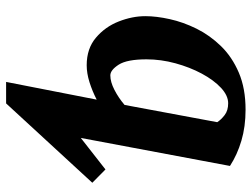

<svg xmlns="http://www.w3.org/2000/svg" viewBox="-116 -684 812 619"><g transform="rotate(-90 289.5 -374.0)"><path d="M408.2 -307.1Q408.2 -370.1 390.9 -397Q373.5 -423.8 356.4 -423.8Q335.4 -423.8 309.8 -410.6Q284.2 -397.5 261.2 -377.9L205.6 -79.1Q213.9 -66.4 228.5 -55.2Q243.2 -43.9 266.6 -43.9Q291.5 -43.9 316.4 -67.1Q341.3 -90.3 362.1 -128.9Q382.8 -167.5 395.5 -214.1Q408.2 -260.7 408.2 -307.1ZM154.8 -519 53.2 -439.5 10.3 -481.9 266.1 -759.8H335.4L278.3 -467.8Q305.7 -481.9 334.5 -491Q363.3 -500 389.2 -500Q442.9 -500 478 -470.2Q513.2 -440.4 530.3 -396.7Q547.4 -353 547.4 -311Q547.4 -275.4 537.8 -232.2Q528.3 -189 507.1 -146Q485.8 -103 450.9 -67.1Q416 -31.2 365.2 -9.5Q314.5 12.2 245.6 12.2Q191.4 12.2 146 -1.2Q100.6 -14.6 64.5 -38.1Z"/></g></svg>

Font: Charis
Style: Bold Italic
Weight: 700
Italic angle: -11°
Designer: Walt Agee, Miriam Martin, Annie Olsen, Victor Gaultney, Lorna Priest, Alan Ward, Bob Hallissy, Martin Hosken, Sharon Cor
Foundry: SIL Global
Version: Version 7.000